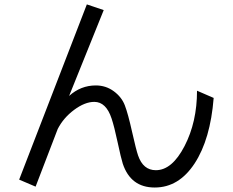

<svg xmlns="http://www.w3.org/2000/svg" viewBox="-20 -794 1040 856"><path d="M65.4 6.8 367.2 -774.4 442.4 -749 288.1 -366.2Q339.8 -413.1 407.2 -413.1Q452.1 -413.1 487.3 -387.2Q522.5 -361.3 536.6 -324.2Q550.8 -287.1 568.8 -206.5Q586.9 -126 595.7 -100.6Q618.2 -35.2 674.8 -35.2Q747.1 -35.2 802.7 -142.6Q858.4 -250 858.4 -389.6L932.6 -357.4Q918 -172.9 847.7 -65.4Q777.3 42 669.9 42Q562.5 42 527.3 -64.5Q519.5 -88.9 504.4 -159.7Q489.3 -230.5 477.5 -265.6Q453.1 -339.8 400.4 -339.8Q358.4 -339.8 310.5 -304.2Q262.7 -268.6 237.3 -218.8L138.7 38.1Z"/></svg>

Font: GenEi M Gothic v2 Regular
Style: Regular
Weight: 400
Version: Version 2.0